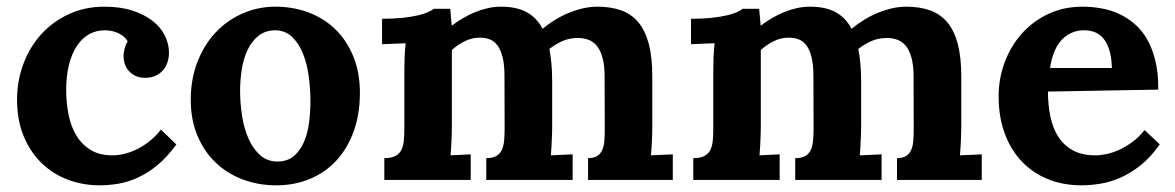

<svg xmlns="http://www.w3.org/2000/svg" viewBox="-20 -536 3502 572"><path d="M348.1 -369.1Q348.1 -377.9 351.1 -390.4Q354 -402.8 360.4 -412.6Q355 -422.4 346.4 -428.7Q337.9 -435.1 328.4 -439Q318.8 -442.9 309.3 -444.3Q299.8 -445.8 292.5 -445.8Q267.1 -445.8 246.1 -434.3Q225.1 -422.9 209.7 -400.1Q194.3 -377.4 185.8 -344.2Q177.2 -311 177.2 -267.6Q177.2 -229.5 184.3 -194.3Q191.4 -159.2 207.5 -132.3Q223.6 -105.5 250 -89.4Q276.4 -73.2 314.9 -73.2Q335 -73.2 355.2 -78.9Q375.5 -84.5 394 -94.5Q412.6 -104.5 429.4 -118.7Q446.3 -132.8 459.5 -149.9L505.4 -105.5Q478 -67.9 449.2 -44.2Q420.4 -20.5 391.1 -7.1Q361.8 6.3 333 11.2Q304.2 16.1 276.9 16.1Q226.1 16.1 181.4 -1Q136.7 -18.1 103.3 -50.8Q69.8 -83.5 50.3 -130.9Q30.8 -178.2 30.8 -239.3Q30.8 -295.4 49.8 -345.9Q68.8 -396.5 103 -434.1Q137.2 -471.7 185.1 -493.9Q232.9 -516.1 291 -516.1Q338.4 -516.1 374.5 -504.4Q410.6 -492.7 434.8 -473.6Q459 -454.6 471.2 -429.9Q483.4 -405.3 483.4 -378.9Q483.4 -363.8 478.8 -350.1Q474.1 -336.4 465.1 -326.2Q456.1 -315.9 442.9 -310.1Q429.7 -304.2 413.1 -304.2Q394.5 -304.2 382.3 -310.5Q370.1 -316.9 362.3 -326.4Q354.5 -335.9 351.3 -347.4Q348.1 -358.9 348.1 -369.1Z M798.3 -445.8Q769 -444.8 749.5 -429Q730 -413.1 717.8 -387.7Q705.6 -362.3 700.4 -330.3Q695.3 -298.3 695.3 -265.6Q695.3 -227.1 701.4 -189.2Q707.5 -151.4 720.9 -121.6Q734.4 -91.8 755.6 -73.2Q776.9 -54.7 807.1 -54.7Q836.9 -55.2 855.7 -71.3Q874.5 -87.4 885.5 -113Q896.5 -138.7 900.6 -170.4Q904.8 -202.1 904.8 -234.4Q904.8 -271.5 899.7 -309.3Q894.5 -347.2 882.1 -377.4Q869.6 -407.7 849.4 -426.8Q829.1 -445.8 798.3 -445.8ZM800.3 -516.1Q854 -516.1 900.1 -498.5Q946.3 -481 980 -447.8Q1013.7 -414.6 1033 -366.9Q1052.2 -319.3 1052.2 -259.3Q1052.2 -196.3 1033.9 -145.3Q1015.6 -94.2 982.7 -58.3Q949.7 -22.5 903.8 -3.2Q857.9 16.1 803.2 16.1Q749 16.1 702.4 -1.7Q655.8 -19.5 621.6 -52.5Q587.4 -85.4 567.9 -132.6Q548.3 -179.7 548.3 -238.8Q548.3 -300.8 568.4 -352.1Q588.4 -403.3 622.8 -439.7Q657.2 -476.1 703.1 -496.1Q749 -516.1 800.3 -516.1Z M1625 -160.6Q1625 -153.3 1624.8 -143.1Q1624.5 -132.8 1624 -121.1Q1623.5 -109.4 1622.8 -96.9Q1622.1 -84.5 1621.1 -73.2L1686 -76.2V0H1428.7V-64.9Q1447.8 -64.9 1458.7 -71.3Q1469.7 -77.6 1475.1 -89.4Q1480.5 -101.1 1481.9 -117.4Q1483.4 -133.8 1483.4 -153.8L1482.9 -310.1Q1482.9 -342.8 1477.5 -364.7Q1472.2 -386.7 1462.6 -399.9Q1453.1 -413.1 1439.7 -418.5Q1426.3 -423.8 1409.2 -423.8Q1385.3 -423.8 1363.8 -412.8Q1342.3 -401.9 1326.2 -387.2V-160.6Q1326.2 -153.3 1325.9 -143.1Q1325.7 -132.8 1325.2 -121.1Q1324.7 -109.4 1324 -96.9Q1323.2 -84.5 1322.3 -73.2L1382.3 -76.2V0H1125V-64.9Q1146 -64.9 1158 -71.3Q1169.9 -77.6 1175.8 -89.4Q1181.6 -101.1 1183.1 -117.4Q1184.6 -133.8 1184.6 -153.8V-322.3Q1184.6 -340.3 1185.3 -362.5Q1186 -384.8 1188.5 -407.2L1118.2 -404.3V-480Q1152.8 -480 1179.4 -482.9Q1206.1 -485.8 1224.9 -490.2Q1243.7 -494.6 1255.1 -499.8Q1266.6 -504.9 1272 -509.8H1321.3L1325.7 -460.4H1327.1Q1341.8 -471.7 1359.4 -481.9Q1377 -492.2 1395.3 -499.8Q1413.6 -507.3 1433.3 -511.7Q1453.1 -516.1 1472.7 -516.1Q1518.6 -516.1 1548.6 -500Q1578.6 -483.9 1596.7 -450.2Q1614.7 -465.3 1634.8 -477.5Q1654.8 -489.7 1676 -498.3Q1697.3 -506.8 1718.5 -511.5Q1739.7 -516.1 1759.8 -516.1Q1799.8 -516.1 1830.6 -505.1Q1861.3 -494.1 1881.8 -469.5Q1902.3 -444.8 1912.8 -405.3Q1923.3 -365.7 1923.3 -308.1V-160.6Q1923.3 -153.3 1923.1 -143.1Q1922.9 -132.8 1922.4 -121.1Q1921.9 -109.4 1921.1 -96.9Q1920.4 -84.5 1919.4 -73.2L1984.4 -76.2V0H1731.9V-64.9Q1749 -64.9 1759 -71.3Q1769 -77.6 1774.2 -89.4Q1779.3 -101.1 1780.5 -117.4Q1781.7 -133.8 1781.7 -153.8L1781.2 -307.1Q1781.2 -340.8 1775.1 -363.3Q1769 -385.7 1758.5 -398.9Q1748 -412.1 1733.2 -417.5Q1718.3 -422.9 1700.2 -422.9Q1674.8 -422.4 1654.3 -413.1Q1633.8 -403.8 1616.7 -390.1Q1620.6 -369.6 1622.8 -346.2Q1625 -322.8 1625 -294.9Z M2545.4 -160.6Q2545.4 -153.3 2545.2 -143.1Q2544.9 -132.8 2544.4 -121.1Q2543.9 -109.4 2543.2 -96.9Q2542.5 -84.5 2541.5 -73.2L2606.4 -76.2V0H2349.1V-64.9Q2368.2 -64.9 2379.2 -71.3Q2390.1 -77.6 2395.5 -89.4Q2400.9 -101.1 2402.3 -117.4Q2403.8 -133.8 2403.8 -153.8L2403.3 -310.1Q2403.3 -342.8 2397.9 -364.7Q2392.6 -386.7 2383.1 -399.9Q2373.5 -413.1 2360.1 -418.5Q2346.7 -423.8 2329.6 -423.8Q2305.7 -423.8 2284.2 -412.8Q2262.7 -401.9 2246.6 -387.2V-160.6Q2246.6 -153.3 2246.3 -143.1Q2246.1 -132.8 2245.6 -121.1Q2245.1 -109.4 2244.4 -96.9Q2243.7 -84.5 2242.7 -73.2L2302.7 -76.2V0H2045.4V-64.9Q2066.4 -64.9 2078.4 -71.3Q2090.3 -77.6 2096.2 -89.4Q2102.1 -101.1 2103.5 -117.4Q2105 -133.8 2105 -153.8V-322.3Q2105 -340.3 2105.7 -362.5Q2106.4 -384.8 2108.9 -407.2L2038.6 -404.3V-480Q2073.2 -480 2099.9 -482.9Q2126.5 -485.8 2145.3 -490.2Q2164.1 -494.6 2175.5 -499.8Q2187 -504.9 2192.4 -509.8H2241.7L2246.1 -460.4H2247.6Q2262.2 -471.7 2279.8 -481.9Q2297.4 -492.2 2315.7 -499.8Q2334 -507.3 2353.8 -511.7Q2373.5 -516.1 2393.1 -516.1Q2439 -516.1 2469 -500Q2499 -483.9 2517.1 -450.2Q2535.2 -465.3 2555.2 -477.5Q2575.2 -489.7 2596.4 -498.3Q2617.7 -506.8 2638.9 -511.5Q2660.2 -516.1 2680.2 -516.1Q2720.2 -516.1 2751 -505.1Q2781.7 -494.1 2802.2 -469.5Q2822.8 -444.8 2833.3 -405.3Q2843.8 -365.7 2843.8 -308.1V-160.6Q2843.8 -153.3 2843.5 -143.1Q2843.3 -132.8 2842.8 -121.1Q2842.3 -109.4 2841.6 -96.9Q2840.8 -84.5 2839.8 -73.2L2904.8 -76.2V0H2652.3V-64.9Q2669.4 -64.9 2679.4 -71.3Q2689.5 -77.6 2694.6 -89.4Q2699.7 -101.1 2700.9 -117.4Q2702.1 -133.8 2702.1 -153.8L2701.7 -307.1Q2701.7 -340.8 2695.6 -363.3Q2689.5 -385.7 2679 -398.9Q2668.5 -412.1 2653.6 -417.5Q2638.7 -422.9 2620.6 -422.9Q2595.2 -422.4 2574.7 -413.1Q2554.2 -403.8 2537.1 -390.1Q2541 -369.6 2543.2 -346.2Q2545.4 -322.8 2545.4 -294.9Z M3210 -445.8Q3188 -445.8 3170.7 -437.5Q3153.3 -429.2 3140.6 -414.6Q3127.9 -399.9 3119.9 -379.2Q3111.8 -358.4 3108.4 -333.5H3292.5Q3291.5 -364.3 3285.2 -385.7Q3278.8 -407.2 3267.8 -420.7Q3256.8 -434.1 3242.2 -439.9Q3227.5 -445.8 3210 -445.8ZM3430.7 -269 3102.1 -263.2Q3102.1 -222.2 3109.6 -187.3Q3117.2 -152.3 3133.8 -127.2Q3150.4 -102.1 3177.2 -87.6Q3204.1 -73.2 3243.2 -73.2Q3258.3 -73.2 3276.9 -77.1Q3295.4 -81.1 3314.7 -89.8Q3334 -98.6 3353.5 -113Q3373 -127.4 3390.1 -148.4L3435.1 -106Q3408.2 -67.4 3377.9 -43.5Q3347.7 -19.5 3317.1 -6.3Q3286.6 6.8 3257.1 11.5Q3227.5 16.1 3202.1 16.1Q3147 16.1 3101.6 -2.4Q3056.2 -21 3023.4 -55.7Q2990.7 -90.3 2972.9 -139.2Q2955.1 -188 2955.1 -249Q2955.1 -301.8 2972.9 -349.9Q2990.7 -397.9 3023.4 -435.1Q3056.2 -472.2 3102.3 -494.1Q3148.4 -516.1 3205.1 -516.1Q3232.9 -516.1 3260.5 -511.2Q3288.1 -506.3 3313.2 -494.9Q3338.4 -483.4 3360.1 -464.8Q3381.8 -446.3 3397.5 -418.9Q3413.1 -391.6 3422.1 -354.5Q3431.2 -317.4 3430.7 -269Z"/></svg>

Font: Parastoo FD
Style: Bold-FD
Weight: 700
Foundry: Saber Rastikerdar (saber.rastikerdar@gmail.com)
Version: Version 2.0.1